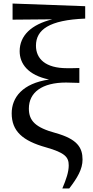

<svg xmlns="http://www.w3.org/2000/svg" viewBox="-20 -837 527 1084"><path d="M332 227H371C417 167 446 118 446 64C446 -4 416 -52 294 -86C180 -117 143 -155 143 -224C143 -315 217 -371 353 -371C371 -371 402 -370 428 -369V-453C406 -452 375 -452 358 -452C237 -452 183 -505 183 -579C183 -669 257 -724 461 -732V-802L51 -817V-726L276 -728C157 -699 91 -636 91 -548C91 -478 137 -413 257 -388C106 -366 46 -286 46 -197C46 -97 107 -42 240 -5C349 26 368 51 368 97C368 134 354 175 332 227Z"/></svg>

Font: Noto Serif CJK KR SemiBold
Style: Regular
Weight: 600
Designer: Ryoko NISHIZUKA 西塚涼子 (kana & ideographs); Frank Grießhammer (Latin, Greek & Cyrillic); Wenlong ZHANG 张文龙 (bopomofo); San
Foundry: Adobe
Version: Version 2.001;hotconv 1.1.0;makeotfexe 2.6.0